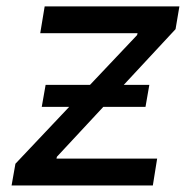

<svg xmlns="http://www.w3.org/2000/svg" viewBox="-20 -565 584 585"><path d="M15.3 0H445.7L458.8 -81.7H152L153.4 -87.4L294.7 -239.3H423.3L435 -306.5H357.2L514.9 -476.2L526.6 -545.5H116.1L102.6 -463.8H399.1L397.7 -458.1L254.3 -306.5H119L107.2 -239.3H190.7L27 -66.1Z"/></svg>

Font: Margiela Sans Text
Style: Italic
Weight: 400
Italic angle: -9.39999°
Designer: Stefan Endress, Andreas Faust
Version: Version 1.100;FEAKit 1.0